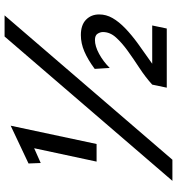

<svg xmlns="http://www.w3.org/2000/svg" viewBox="12 -742 755 818"><g transform="rotate(-90 389.0 -333.5)"><path d="M117 24H27L642 -691H732ZM184 -299H109L166 -565L103 -537L101 -589L262 -665ZM504 -307Q543 -336 578 -351Q613 -366 648 -366Q691 -366 713.5 -344Q736 -322 736 -288Q736 -258 720.5 -231Q705 -204 677 -177Q649 -150 610.5 -122Q572 -94 526 -62H689L676 0H424L437 -62Q469 -91 508 -116.5Q547 -142 581 -166.5Q615 -191 638 -216.5Q661 -242 661 -272Q661 -283 654 -294.5Q647 -306 627 -306Q601 -306 568.5 -288.5Q536 -271 508 -243Z"/></g></svg>

Font: Quattrocento Sans
Style: Bold Italic
Weight: 700
Designer: Pablo Impallari
Foundry: Pablo Impallari, Igino Marini, Brenda Gallo
Version: Version 2.000